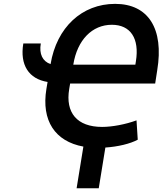

<svg xmlns="http://www.w3.org/2000/svg" viewBox="-20 -757 874 998"><path d="M192.1 -531.2H101.2C82.4 -419.7 129.3 -346.6 227.3 -331L221.2 -294.7C194.2 -130.3 265.6 -22 413.4 5L378.2 221.6H493.3L527.7 9.9C592.3 5.7 657 -9.6 696 -30.9L689.6 -131.4C631.7 -110.1 562.1 -97.3 510.7 -97.3C380.7 -97.3 318.9 -170.8 339.8 -294.7L344.5 -322.8H786.6L797.2 -391.7C833.1 -608 750.7 -736.9 578.5 -736.9C405.9 -736.9 274.5 -614.7 242.9 -423.7C201.3 -438.2 182.5 -476.2 192.1 -531.2ZM360.8 -420.8 361.2 -422.2C381.7 -549 458.8 -628.2 561.4 -628.2C658.4 -628.2 705.6 -557.2 686.4 -438.6L683.6 -420.8Z"/></svg>

Font: Magic Ui Pro Semi Bold
Style: Italic
Weight: 600
Italic angle: -9.39999°
Designer: Stefan Endress, Andreas Faust
Version: Version 1.000;FEAKit 1.0